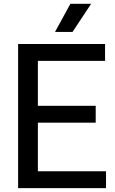

<svg xmlns="http://www.w3.org/2000/svg" viewBox="-20 -966 593 986"><path d="M174.5 -86.5H524.5V0H73V-740H519.5V-653.5H174.5V-422.5H471.5V-336H174.5ZM262.5 -802 341.5 -946.5H448L352.5 -802Z"/></svg>

Font: Encode Sans Semi Condensed Medium
Style: Regular
Weight: 500
Width: 4
Designer: Multiple Designers
Foundry: Impallari Type
Version: Version 2.000